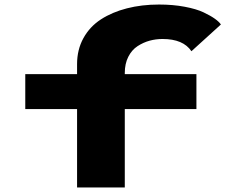

<svg xmlns="http://www.w3.org/2000/svg" viewBox="-20 -827 1090 847"><path d="M91.5 -500H320V-544Q320 -608 348 -658.8Q376 -709.5 425.2 -741.5Q474.5 -773.5 539.8 -790.2Q605 -807 681.5 -807Q743 -807 794.8 -797.2Q846.5 -787.5 878 -772.5Q909.5 -757.5 928 -744.2Q946.5 -731 954.5 -719L824.5 -601Q788.5 -655 697 -655Q667.5 -655 640 -647.5Q612.5 -640 587 -623.5Q561.5 -607 546 -576.5Q530.5 -546 530.5 -505V-500H846.5V-346H530.5V0H320V-346H91.5Z"/></svg>

Font: League Mono Extended ExtraBold
Style: Regular
Weight: 800
Width: 9
Designer: Tyler Finck
Foundry: The League of Moveable Type / Tyler Finck
Version: Version 2.210